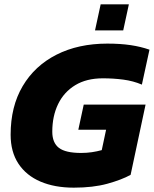

<svg xmlns="http://www.w3.org/2000/svg" viewBox="-20 -855 709 885"><path d="M418 -715 444 -835H574L548 -715ZM320 10Q232 10 166.5 -18Q101 -46 65 -100.5Q29 -155 29 -234Q29 -364 84.5 -458Q140 -552 240.5 -603Q341 -654 475 -654Q535 -654 582 -647Q629 -640 669 -626L634 -465Q594 -482 548.5 -488Q503 -494 454 -494Q379 -494 327 -462.5Q275 -431 248 -375.5Q221 -320 221 -248Q221 -197 251.5 -173.5Q282 -150 354 -150Q380 -150 403.5 -153.5Q427 -157 449 -163L469 -257H341L366 -373H651L582 -49Q540 -26 474.5 -8Q409 10 320 10Z"/></svg>

Font: Kanit
Style: Bold Italic
Weight: 700
Italic angle: -12°
Designer: Katatrad Team
Foundry: CadsonDemak
Version: Version 2.000; ttfautohint (v1.8.3)